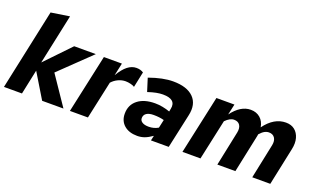

<svg xmlns="http://www.w3.org/2000/svg" viewBox="-78 -1163 2626 1592"><g transform="rotate(20 1235.0 -366.5)"><path d="M6 0 158 -712 321 -737 227 -296 438 -516H629L358 -255L531 0H343L211 -218L165 0Z M588 0 700 -516H859L835 -405Q871 -466 908 -495Q945 -524 986 -524Q1022 -524 1048 -507L1019 -369Q1009 -377 985 -383Q961 -389 939 -389Q906 -389 874 -374Q842 -359 819 -333L747 0Z M1182 4Q1109 4 1066 -33.5Q1023 -71 1023 -135Q1023 -212 1079 -256.5Q1135 -301 1232 -301Q1265 -301 1298.5 -294.5Q1332 -288 1363 -277L1368 -302Q1387 -392 1267 -392Q1241 -392 1209.5 -386Q1178 -380 1136 -366L1100 -480Q1220 -523 1310 -523Q1433 -523 1491 -464.5Q1549 -406 1526 -303L1460 0H1303L1313 -44Q1276 -18 1246 -7Q1216 4 1182 4ZM1246 -100Q1291 -100 1329 -122L1345 -195Q1304 -206 1253 -206Q1212 -206 1190 -191Q1168 -176 1168 -148Q1168 -126 1188.5 -113Q1209 -100 1246 -100Z M1581 0 1693 -516H1852L1831 -421Q1906 -522 1995 -522Q2046 -522 2079.5 -492.5Q2113 -463 2121 -413Q2201 -522 2306 -522Q2353 -522 2383.5 -497.5Q2414 -473 2426 -430Q2438 -387 2426 -332L2356 0H2197L2261 -307Q2269 -347 2252.5 -372Q2236 -397 2201 -397Q2181 -397 2162 -386.5Q2143 -376 2121 -351Q2121 -347 2120 -342Q2119 -337 2118 -332L2048 0H1889L1953 -307Q1961 -348 1945 -372.5Q1929 -397 1893 -397Q1857 -397 1817 -356L1740 0Z"/></g></svg>

Font: Red Hat Text VF
Style: Italic
Weight: 400
Italic angle: -12°
Designer: Pentagram, MCKL
Foundry: Pentagram, MCKL
Version: Version 1.023